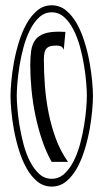

<svg xmlns="http://www.w3.org/2000/svg" viewBox="-20 -705 384 722"><path d="M19.5 -343.8Q19.5 -364.7 22.5 -398.2Q25.4 -431.6 32.2 -469.7Q39.1 -507.8 50.8 -546.1Q62.5 -584.5 79.6 -615.2Q96.7 -646 120.1 -665.5Q143.6 -685.1 174.3 -685.1Q205.1 -685.1 228.8 -665.5Q252.4 -646 269.5 -615.2Q286.6 -584.5 298.3 -546.1Q310.1 -507.8 316.9 -469.7Q323.7 -431.6 326.7 -398.2Q329.6 -364.7 329.6 -343.8Q329.6 -322.8 326.7 -289.3Q323.7 -255.9 316.9 -218Q310.1 -180.2 298.3 -141.8Q286.6 -103.5 269.5 -72.8Q252.4 -42 228.8 -22.7Q205.1 -3.4 174.3 -3.4Q143.6 -3.4 120.1 -22.7Q96.7 -42 79.6 -72.8Q62.5 -103.5 50.8 -141.8Q39.1 -180.2 32.2 -218Q25.4 -255.9 22.5 -289.3Q19.5 -322.8 19.5 -343.8ZM43 -345.2Q43 -327.1 45.4 -297.1Q47.9 -267.1 53.5 -232.4Q59.1 -197.8 68.6 -162.1Q78.1 -126.5 92.8 -97.9Q107.4 -69.3 127.4 -51Q147.5 -32.7 174.3 -32.7Q201.2 -32.7 221.4 -51Q241.7 -69.3 256.3 -97.9Q271 -126.5 280.8 -162.1Q290.5 -197.8 296.1 -232.4Q301.8 -267.1 304.2 -297.1Q306.6 -327.1 306.6 -345.2Q306.6 -363.3 304.2 -393.6Q301.8 -423.8 296.1 -458.7Q290.5 -493.7 280.8 -529.1Q271 -564.5 256.3 -593.3Q241.7 -622.1 221.4 -640.4Q201.2 -658.7 174.3 -658.7Q147.9 -658.7 127.9 -640.4Q107.9 -622.1 93.3 -593.3Q78.6 -564.5 68.8 -528.8Q59.1 -493.2 53.5 -458.3Q47.9 -423.3 45.4 -393.1Q43 -362.8 43 -345.2ZM219.7 -517.6Q215.8 -528.3 208.7 -531Q201.7 -533.7 191.4 -533.7Q176.3 -533.7 167.2 -530.5Q158.2 -527.3 153.3 -520.8Q148.4 -514.2 146.7 -503.9Q145 -493.7 145 -480Q145 -433.1 148.9 -381.8Q152.8 -330.6 162.8 -280.3Q172.9 -230 190.4 -182.6Q208 -135.3 235.8 -96.2H174.3Q152.8 -134.3 137.7 -179.7Q122.6 -225.1 112.8 -272.7Q103 -320.3 98.4 -368.4Q93.8 -416.5 93.8 -460Q93.8 -491.7 97.4 -515.4Q101.1 -539.1 112.5 -554.7Q124 -570.3 145.3 -578.1Q166.5 -585.9 201.7 -585.9L226.1 -585Z"/></svg>

Font: XAYAX
Style: Regular
Weight: 400
Designer: Peter Wiegel
Foundry: Peter Wiegel
Version: Version 1.000 2009 initial release